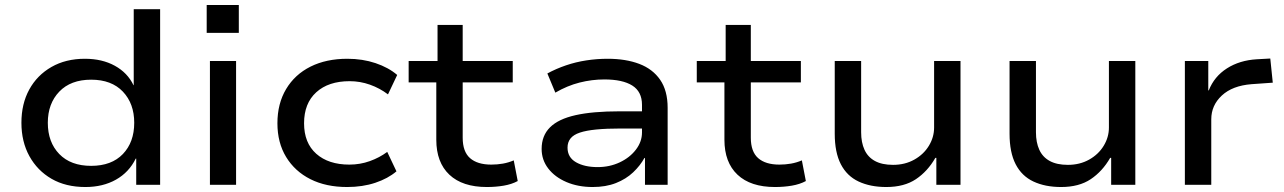

<svg xmlns="http://www.w3.org/2000/svg" viewBox="-20 -742 5155 771"><path d="M323 9Q244 9 187 -24Q130 -57 98 -115Q66 -173 66 -249Q66 -325 97.5 -382.5Q129 -440 186.5 -473Q244 -506 321 -506Q390 -506 441 -478Q492 -450 516 -400H517V-705H623V0H527V-105H525Q498 -50 445.5 -20.5Q393 9 323 9ZM346 -76Q428 -76 473.5 -123.5Q519 -171 519 -249Q519 -326 473.5 -374Q428 -422 346 -422Q264 -422 218 -374Q172 -326 172 -249Q172 -171 218 -123.5Q264 -76 346 -76Z M810 -610V-722H939V-610ZM823 0V-497H928V0Z M1374 9Q1289 9 1226.5 -22.5Q1164 -54 1129 -111.5Q1094 -169 1094 -247Q1094 -326 1129 -384.5Q1164 -443 1227 -474.5Q1290 -506 1375 -506Q1436 -506 1488 -488.5Q1540 -471 1575 -441L1538 -363Q1505 -388 1465.5 -402Q1426 -416 1384 -416Q1299 -416 1250 -371.5Q1201 -327 1201 -247Q1201 -168 1250 -124.5Q1299 -81 1383 -81Q1426 -81 1465 -95Q1504 -109 1535 -132L1572 -54Q1538 -25 1487 -8Q1436 9 1374 9Z M1935 9Q1837 9 1784.5 -40.5Q1732 -90 1732 -181V-411H1621V-497H1737V-642H1838V-497H2039V-411H1838V-189Q1838 -133 1867.5 -107Q1897 -81 1953 -81Q1977 -81 1999.5 -85Q2022 -89 2043 -98L2059 -15Q2035 -2 2003 3.5Q1971 9 1935 9Z M2360 9Q2301 9 2254.5 -11Q2208 -31 2181.5 -65.5Q2155 -100 2155 -144Q2155 -197 2188.5 -230.5Q2222 -264 2291 -279.5Q2360 -295 2468 -295H2575V-226H2474Q2415 -226 2374.5 -222Q2334 -218 2308.5 -209.5Q2283 -201 2271 -186Q2259 -171 2259 -149Q2259 -110 2293 -90.5Q2327 -71 2380 -71Q2428 -71 2468.5 -90Q2509 -109 2533.5 -141Q2558 -173 2558 -210V-321Q2558 -374 2519 -398.5Q2480 -423 2407 -423Q2357 -423 2307.5 -410.5Q2258 -398 2210 -370L2178 -447Q2213 -466 2252.5 -479.5Q2292 -493 2334.5 -499.5Q2377 -506 2420 -506Q2493 -506 2547 -485.5Q2601 -465 2631 -421.5Q2661 -378 2661 -309V0H2570V-107L2568 -108Q2551 -77 2522.5 -50Q2494 -23 2453.5 -7Q2413 9 2360 9Z M3092 9Q2994 9 2941.5 -40.5Q2889 -90 2889 -181V-411H2778V-497H2894V-642H2995V-497H3196V-411H2995V-189Q2995 -133 3024.5 -107Q3054 -81 3110 -81Q3134 -81 3156.5 -85Q3179 -89 3200 -98L3216 -15Q3192 -2 3160 3.5Q3128 9 3092 9Z M3539 9Q3475 9 3428 -13Q3381 -35 3356.5 -82.5Q3332 -130 3332 -205V-497H3438V-211Q3438 -170 3451.5 -140.5Q3465 -111 3493.5 -95.5Q3522 -80 3566 -80Q3614 -80 3651.5 -101Q3689 -122 3710 -156.5Q3731 -191 3731 -230V-497H3837V0H3740V-108H3736Q3705 -54 3658 -22.5Q3611 9 3539 9Z M4241 9Q4177 9 4130 -13Q4083 -35 4058.5 -82.5Q4034 -130 4034 -205V-497H4140V-211Q4140 -170 4153.5 -140.5Q4167 -111 4195.5 -95.5Q4224 -80 4268 -80Q4316 -80 4353.5 -101Q4391 -122 4412 -156.5Q4433 -191 4433 -230V-497H4539V0H4442V-108H4438Q4407 -54 4360 -22.5Q4313 9 4241 9Z M4738 0V-497H4832V-379H4834Q4856 -435 4907 -467.5Q4958 -500 5027 -504L5081 -507L5091 -410L5006 -404Q4929 -398 4886.5 -358.5Q4844 -319 4844 -263V0Z"/></svg>

Font: Nunito Sans 7pt SemiExpanded Medium
Style: Regular
Weight: 500
Width: 6
Designer: Vernon Adams
Foundry: Vernon Adams
Version: Version 3.101;gftools[0.9.27]